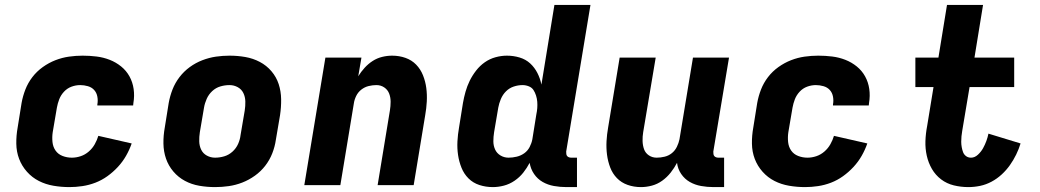

<svg xmlns="http://www.w3.org/2000/svg" viewBox="-20 -755 4240 783"><path d="M263 8Q230 8 198 2.5Q166 -3 138.5 -17Q111 -31 90 -54.5Q69 -78 58 -107Q47 -136 46.5 -169Q46 -202 52 -235L68 -335Q73 -363 83.5 -390Q94 -417 112 -440.5Q130 -464 154.5 -481.5Q179 -499 206 -509.5Q233 -520 261 -524Q289 -528 317 -528Q346 -528 374 -524.5Q402 -521 427.5 -511Q453 -501 474 -484Q495 -467 508 -443.5Q521 -420 525 -392Q529 -364 524 -335L523 -325H377V-329Q380 -345 377 -361Q374 -377 364 -388Q354 -399 338.5 -403.5Q323 -408 307 -408Q289 -408 271.5 -401.5Q254 -395 241 -381Q228 -367 221.5 -350Q215 -333 212 -316L195 -216Q192 -196 194 -176Q196 -156 206.5 -141Q217 -126 235 -119Q253 -112 273 -112Q291 -112 309 -118Q327 -124 342 -137Q357 -150 366.5 -167Q376 -184 381 -201L517 -170Q508 -144 494 -119.5Q480 -95 460.5 -74Q441 -53 418 -36.5Q395 -20 369 -10Q343 0 316 4Q289 8 263 8Z M857 8Q824 8 792.5 2.5Q761 -3 734 -17.5Q707 -32 687 -55.5Q667 -79 657 -108Q647 -137 646.5 -169.5Q646 -202 652 -235L668 -335Q673 -363 683.5 -390Q694 -417 712 -440.5Q730 -464 754 -481.5Q778 -499 805.5 -509.5Q833 -520 860.5 -524Q888 -528 916 -528Q949 -528 980.5 -522.5Q1012 -517 1039.5 -502.5Q1067 -488 1087 -464.5Q1107 -441 1116.5 -412Q1126 -383 1126.5 -350.5Q1127 -318 1122 -285L1105 -185Q1101 -157 1090.5 -130Q1080 -103 1062 -79.5Q1044 -56 1019.5 -38.5Q995 -21 968 -10.5Q941 0 913 4Q885 8 857 8ZM857 -112Q876 -112 894.5 -117.5Q913 -123 928 -136.5Q943 -150 951 -168Q959 -186 961 -204L978 -304Q981 -323 980.5 -341.5Q980 -360 972.5 -375.5Q965 -391 949.5 -399.5Q934 -408 916 -408Q897 -408 878.5 -402.5Q860 -397 845.5 -383.5Q831 -370 823 -352Q815 -334 812 -316L795 -216Q792 -197 792.5 -178.5Q793 -160 800.5 -144.5Q808 -129 823.5 -120.5Q839 -112 857 -112Z M1221 0 1307 -520H1454L1441 -444Q1452 -462 1467 -478.5Q1482 -495 1500 -506.5Q1518 -518 1538.5 -523Q1559 -528 1579 -528Q1608 -528 1633.5 -519Q1659 -510 1677 -491.5Q1695 -473 1705 -448Q1715 -423 1718.5 -396Q1722 -369 1720.5 -341Q1719 -313 1714 -285L1667 0H1520L1570 -304Q1573 -322 1573 -340Q1573 -358 1567 -373.5Q1561 -389 1547 -398.5Q1533 -408 1515 -408Q1499 -408 1483 -404Q1467 -400 1453.5 -389.5Q1440 -379 1432.5 -363.5Q1425 -348 1423 -333L1368 0Z M1990 8Q1961 8 1935 -0.5Q1909 -9 1890.5 -27.5Q1872 -46 1862 -71Q1852 -96 1848 -123Q1844 -150 1845.5 -178.5Q1847 -207 1852 -235L1868 -335Q1872 -358 1878.5 -381Q1885 -404 1895.5 -425.5Q1906 -447 1921.5 -467Q1937 -487 1957 -501Q1977 -515 2000.5 -521.5Q2024 -528 2047 -528Q2074 -528 2099 -520.5Q2124 -513 2142 -496.5Q2160 -480 2171.5 -457.5Q2183 -435 2188 -410L2241 -735H2388L2289 -137Q2289 -132 2289.5 -127Q2290 -122 2293 -118.5Q2296 -115 2300.5 -113.5Q2305 -112 2310 -112H2333V8H2290Q2264 8 2239 3.5Q2214 -1 2193 -13Q2172 -25 2158 -45.5Q2144 -66 2140 -91Q2129 -70 2114 -51Q2099 -32 2078.5 -18Q2058 -4 2035 2Q2012 8 1990 8ZM2054 -112Q2070 -112 2087 -116Q2104 -120 2118 -130Q2132 -140 2140 -155.5Q2148 -171 2151 -187L2167 -287Q2170 -301 2171 -314Q2172 -327 2171 -340Q2170 -353 2166 -365.5Q2162 -378 2155.5 -388Q2149 -398 2136.5 -403Q2124 -408 2111 -408Q2093 -408 2075 -402Q2057 -396 2043.5 -382.5Q2030 -369 2022.5 -351Q2015 -333 2012 -316L1995 -216Q1992 -197 1992 -179Q1992 -161 1999 -145.5Q2006 -130 2021 -121Q2036 -112 2054 -112Z M2594 8Q2565 8 2539.5 -1Q2514 -10 2496 -28.5Q2478 -47 2468.5 -72Q2459 -97 2455.5 -124Q2452 -151 2453.5 -179Q2455 -207 2460 -235L2507 -520H2654L2603 -216Q2600 -198 2600.5 -180Q2601 -162 2606.5 -146.5Q2612 -131 2626 -121.5Q2640 -112 2658 -112Q2674 -112 2690.5 -116Q2707 -120 2720 -130.5Q2733 -141 2740.5 -156.5Q2748 -172 2751 -187L2806 -520H2953L2889 -137Q2889 -132 2889.5 -127Q2890 -122 2893 -118.5Q2896 -115 2900.5 -113.5Q2905 -112 2910 -112H2933V8H2890Q2864 8 2839 3.5Q2814 -1 2793 -13Q2772 -25 2758 -45.5Q2744 -66 2741 -91Q2730 -70 2715 -51Q2700 -32 2680.5 -18Q2661 -4 2638.5 2Q2616 8 2594 8Z M3263 8Q3230 8 3198 2.5Q3166 -3 3138.5 -17Q3111 -31 3090 -54.5Q3069 -78 3058 -107Q3047 -136 3046.5 -169Q3046 -202 3052 -235L3068 -335Q3073 -363 3083.5 -390Q3094 -417 3112 -440.5Q3130 -464 3154.5 -481.5Q3179 -499 3206 -509.5Q3233 -520 3261 -524Q3289 -528 3317 -528Q3346 -528 3374 -524.5Q3402 -521 3427.5 -511Q3453 -501 3474 -484Q3495 -467 3508 -443.5Q3521 -420 3525 -392Q3529 -364 3524 -335L3523 -325H3377V-329Q3380 -345 3377 -361Q3374 -377 3364 -388Q3354 -399 3338.5 -403.5Q3323 -408 3307 -408Q3289 -408 3271.5 -401.5Q3254 -395 3241 -381Q3228 -367 3221.5 -350Q3215 -333 3212 -316L3195 -216Q3192 -196 3194 -176Q3196 -156 3206.5 -141Q3217 -126 3235 -119Q3253 -112 3273 -112Q3291 -112 3309 -118Q3327 -124 3342 -137Q3357 -150 3366.5 -167Q3376 -184 3381 -201L3517 -170Q3508 -144 3494 -119.5Q3480 -95 3460.5 -74Q3441 -53 3418 -36.5Q3395 -20 3369 -10Q3343 0 3316 4Q3289 8 3263 8Z M3929 8Q3899 8 3870 1Q3841 -6 3818 -23.5Q3795 -41 3780.5 -66Q3766 -91 3759.5 -120Q3753 -149 3754 -179.5Q3755 -210 3761 -241L3787 -400H3713V-520H3807L3842 -735H3989L3954 -520H4116V-400H3934L3904 -221Q3902 -210 3901 -199Q3900 -188 3900 -177Q3900 -166 3902 -155Q3904 -144 3907.5 -134.5Q3911 -125 3919.5 -118.5Q3928 -112 3940 -112Q3955 -112 3968 -124Q3981 -136 3989 -150.5Q3997 -165 4002.5 -180Q4008 -195 4011 -210L4142 -170Q4135 -147 4124 -124.5Q4113 -102 4098.5 -81.5Q4084 -61 4065 -43.5Q4046 -26 4023.5 -14Q4001 -2 3977 3Q3953 8 3929 8Z"/></svg>

Font: Iosevka Heavy Extended
Style: Italic
Weight: 900
Width: 7
Italic angle: -9°
Monospace: yes
Designer: Belleve Invis
Foundry: Belleve Invis
Version: Version 32.5.0; ttfautohint (v1.8.4)